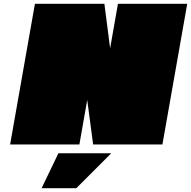

<svg xmlns="http://www.w3.org/2000/svg" viewBox="-20 -757 1001 1006"><path d="M33 0 163 -737H527L557 -504L598 -737H961L831 0H468L437 -233L396 0ZM198 229 286 46H563L380 229Z"/></svg>

Font: Tomorrow Black
Style: Italic
Weight: 900
Italic angle: -10°
Designer: Tony de Marco, Monica Rizzolli
Foundry: Just in Type
Version: Version 2.002